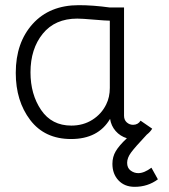

<svg xmlns="http://www.w3.org/2000/svg" viewBox="-20 -528 653 743"><path d="M566 121 591 166Q552 195 501 195Q462 195 438.5 170Q415 145 415 106Q415 79 428 57Q441 35 471 7Q445 -1 427.5 -21Q410 -41 406 -68Q360 10 255 10Q153 10 97 -63.5Q41 -137 41 -246Q41 -363 106.5 -435.5Q172 -508 285 -508Q340 -508 405 -499H460V-80Q460 -64 470.5 -54.5Q481 -45 495 -45Q514 -45 524 -61L569 -30Q561 -17 548 -7Q502 42 487 62.5Q472 83 472 102Q472 122 485.5 132Q499 142 515 142Q538 142 566 121ZM405 -188V-448Q390 -448 343.5 -452Q297 -456 279 -456Q193 -456 145.5 -397.5Q98 -339 98 -248Q98 -163 139 -102.5Q180 -42 256 -42Q302 -42 337.5 -64.5Q373 -87 391 -124Q405 -152 405 -188Z"/></svg>

Font: Bellota
Style: Regular
Weight: 400
Designer: Kemie Guaida
Foundry: Kemie Guaida
Version: Version 1.000;PS 002.000;hotconv 1.0.70;makeotf.lib2.5.58329